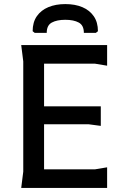

<svg xmlns="http://www.w3.org/2000/svg" viewBox="-20 -921 614 941"><path d="M84 0 94 -80V-620L84 -700H505V-599L445 -609H196V-400H474V-304L414 -312H196V-91H445L505 -101V0ZM300 -901Q348 -901 383.5 -886Q419 -871 439.5 -841.5Q460 -812 460 -768L450 -760H391Q391 -797 366 -810.5Q341 -824 300 -824Q259 -824 234 -810.5Q209 -797 209 -760H150L140 -768Q140 -812 160.5 -841.5Q181 -871 217 -886Q253 -901 300 -901Z"/></svg>

Font: AR One Sans Medium
Style: Regular
Weight: 500
Designer: Niteesh Yadav
Foundry: Niteesh Yadav
Version: Version 1.001;gftools[0.9.33]